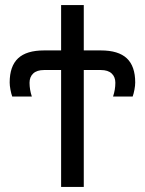

<svg xmlns="http://www.w3.org/2000/svg" viewBox="-20 -734 569 754"><path d="M220 -459H153Q125 -459 110.5 -445.5Q96 -432 96 -409Q96 -382 105 -355H28Q24 -366 21 -382Q18 -398 18 -410Q18 -474 51 -505Q84 -536 153 -536H220V-714H309V-536H376Q445 -536 478 -505Q511 -474 511 -410Q511 -398 508 -382Q505 -366 501 -355H424Q433 -382 433 -409Q433 -432 418.5 -445.5Q404 -459 376 -459H309V0H220Z"/></svg>

Font: Noto Sans Display
Style: Regular
Weight: 400
Designer: Monotype Design team
Foundry: Monotype Imaging Inc.
Version: Version 1.000